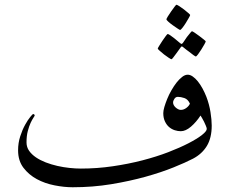

<svg xmlns="http://www.w3.org/2000/svg" viewBox="-20 -789 972 813"><path d="M876.5 -257.3Q876.5 -205.1 856 -171.1Q835.4 -137.2 797.4 -117.2Q766.6 -101.1 714.6 -80.1Q662.6 -59.1 595.9 -40.5Q529.3 -22 450.9 -9Q372.6 3.9 287.6 3.9Q251.5 3.9 210.7 -4.2Q169.9 -12.2 136 -30.5Q102.1 -48.8 79.3 -78.6Q56.6 -108.4 56.6 -152.3Q56.6 -184.1 65.7 -211.9Q74.7 -239.7 86.4 -260.7Q98.1 -281.7 108.2 -293.9Q118.2 -306.2 120.1 -306.2Q122.1 -306.2 124.5 -304.4Q127 -302.7 127 -300.8Q127 -298.3 121.6 -290.5Q116.2 -282.7 109.6 -268.6Q103 -254.4 97.7 -234.1Q92.3 -213.9 92.3 -186Q92.3 -166 103.3 -150.4Q114.3 -134.8 132.3 -122.6Q150.4 -110.4 173.8 -101.3Q197.3 -92.3 223.1 -86.4Q249 -80.6 274.4 -77.9Q299.8 -75.2 322.3 -75.2Q391.1 -75.2 457.5 -85Q523.9 -94.7 583.3 -110.1Q642.6 -125.5 692.1 -144.5Q741.7 -163.6 778.1 -182.4Q814.5 -201.2 835 -217.3Q855.5 -233.4 855.5 -243.2Q855.5 -247.6 851.8 -256.3Q848.1 -265.1 844 -273.7Q839.8 -282.2 835.2 -289.8Q830.6 -297.4 829.1 -299.8Q811 -272 788.6 -252.7Q766.1 -233.4 745.6 -233.4Q733.4 -233.4 720.2 -237.5Q707 -241.7 696.3 -250.7Q685.5 -259.8 678.5 -274.7Q671.4 -289.6 671.4 -310.1Q671.4 -320.3 676 -336.2Q680.7 -352.1 688 -370.1Q695.3 -388.2 705.8 -406.5Q716.3 -424.8 727.5 -439.2Q738.8 -453.6 751 -463.1Q763.2 -472.7 774.9 -472.7Q785.2 -472.7 796.1 -465.1Q807.1 -457.5 817.6 -444.6Q828.1 -431.6 837.4 -414.6Q846.7 -397.5 854 -378.9Q866.2 -346.7 871.3 -314.2Q876.5 -281.7 876.5 -257.3ZM784.2 -350.1Q775.9 -368.7 760.7 -373.8Q745.6 -378.9 732.9 -378.9Q724.1 -378.9 718.5 -370.6Q712.9 -362.3 712.9 -355Q712.9 -349.1 715.8 -343.8Q718.8 -338.4 723.6 -334Q728.5 -329.6 734.1 -326.7Q739.7 -323.7 745.6 -323.7Q757.8 -323.7 768.8 -331.8Q779.8 -339.8 784.2 -350.1ZM785.2 -725.6Q785.2 -723.1 779.3 -712.9Q773.4 -702.6 766.4 -691.2Q759.3 -679.7 752.2 -670.9Q745.1 -662.1 742.7 -662.1Q741.2 -662.1 731.9 -668.2Q722.7 -674.3 711.9 -681.9Q701.2 -689.5 692.9 -697Q684.6 -704.6 684.6 -707Q684.6 -709.5 690.7 -719.5Q696.8 -729.5 704.6 -740.5Q712.4 -751.5 719 -760.3Q725.6 -769 727.1 -769Q729.5 -769 739.3 -762.9Q749 -756.8 759 -749Q769 -741.2 777.1 -734.1Q785.2 -727.1 785.2 -725.6ZM851.1 -613.8Q851.1 -611.3 845.2 -600.8Q839.4 -590.3 832.3 -579.1Q825.2 -567.9 818.4 -558.8Q811.5 -549.8 809.1 -549.8Q807.6 -549.8 798.8 -555.9Q790 -562 780.8 -569.8Q769 -578.1 754.9 -589.8Q752.4 -592.3 749.5 -592.3Q747.6 -592.3 745.1 -588.4Q734.9 -574.2 727.1 -563.5L713.9 -545.9Q708 -538.1 706.1 -538.1Q704.1 -538.1 694.6 -544.2Q685.1 -550.3 674.8 -558.3Q664.6 -566.4 656.2 -574Q647.9 -581.5 647.9 -583Q647.9 -585 654.1 -595Q660.2 -605 667.5 -616Q674.8 -627 681.6 -636Q688.5 -645 689.9 -645Q693.4 -645 701.9 -638.9Q710.4 -632.8 719.2 -626Q730 -617.7 742.7 -606.4Q747.1 -603 749 -603Q751 -603 754.9 -607.9Q763.7 -621.6 771.5 -632.3Q778.8 -641.1 784.9 -648.9Q791 -656.7 793 -656.7Q794.9 -656.7 804.2 -650.6Q813.5 -644.5 823.7 -636.7Q834 -628.9 842.5 -622.1Q851.1 -615.2 851.1 -613.8Z"/></svg>

Font: Accordance
Style: Italic
Weight: 400
Italic angle: -11°
Version: Version 1.2 (build January 31, 2020) Miklal Software Solutio